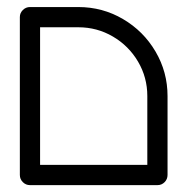

<svg xmlns="http://www.w3.org/2000/svg" viewBox="-20 -539 546 559"><path d="M37.8 -489.3H96.7V-29.6H37.8ZM467.8 -29.6H408.9V-259.3Q408.9 -313.7 381.9 -359.6Q354.8 -405.6 308.7 -432.6Q262.6 -459.6 208.1 -459.6H67.4Q55.2 -459.6 46.5 -468.3Q37.8 -477 37.8 -489.3Q37.8 -501.1 46.5 -509.8Q55.2 -518.5 67.4 -518.5H208.1Q278.5 -518.5 338.1 -483.5Q397.8 -448.5 432.8 -388.9Q467.8 -329.3 467.8 -259.3ZM37.8 -29.6Q37.8 -41.5 46.5 -50.2Q55.2 -58.9 67.4 -58.9H438.5Q450.7 -58.9 459.3 -50.2Q467.8 -41.5 467.8 -29.6Q467.8 -17.4 459.3 -8.7Q450.7 0 438.5 0H67.4Q55.2 0 46.5 -8.7Q37.8 -17.4 37.8 -29.6Z"/></svg>

Font: 26F Galaxy Hebrew Medium
Style: Regular
Weight: 500
Designer: C₂₉H₂₅N₃O₅
Version: Version 1.000